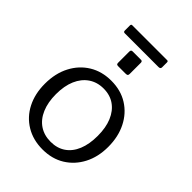

<svg xmlns="http://www.w3.org/2000/svg" viewBox="-243 -960 1085 1085"><g transform="rotate(45 299.5 -417.5)"><path d="M299 10Q224 10 166.5 -24.5Q109 -59 77.5 -120.5Q46 -182 46 -262Q46 -345 78.5 -407.5Q111 -470 168 -505Q225 -540 300 -540Q376 -540 432.5 -504.5Q489 -469 520.5 -406.5Q552 -344 552 -263Q552 -183 520 -121.5Q488 -60 431.5 -25Q375 10 299 10ZM301 -53Q353 -53 390 -78.5Q427 -104 446.5 -151.5Q466 -199 466 -265Q466 -331 446 -378.5Q426 -426 389 -452Q352 -478 300 -478Q249 -478 211 -452Q173 -426 152.5 -378.5Q132 -331 132 -265Q132 -200 152.5 -152Q173 -104 211 -78.5Q249 -53 301 -53ZM346 -729V-641Q346 -632 342.5 -628.5Q339 -625 328 -625H270Q261 -625 258 -628Q255 -631 255 -639V-728Q255 -742 267 -742H335Q346 -742 346 -729ZM449 -835V-796Q449 -783 434 -783H164Q158 -783 155.5 -786Q153 -789 153 -795V-834Q153 -845 161 -845H441Q449 -845 449 -835Z"/></g></svg>

Font: Libre Franklin
Style: Regular
Weight: 400
Designer: Pablo Impallari, Rodrigo Fuenzalida, Nhung Nguyen
Foundry: Impallari Type
Version: Version 3.000